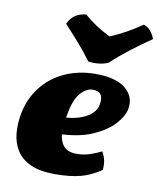

<svg xmlns="http://www.w3.org/2000/svg" viewBox="-82 -789 722 864"><g transform="rotate(10 278.5 -357.0)"><path d="M227 9Q159 9 116 -10.5Q73 -30 51.5 -64.5Q30 -99 26 -142.5Q22 -186 31 -234Q45 -304 86 -356.5Q127 -409 190 -438Q253 -467 332 -467Q424 -467 468.5 -430Q513 -393 502 -336Q495 -302 462 -266Q429 -230 370 -203.5Q311 -177 228 -173Q231 -139 249.5 -118.5Q268 -98 308 -98Q341 -98 370 -108Q399 -118 420 -129Q431 -110 435 -91Q439 -72 437 -47Q391 -16 344 -3.5Q297 9 227 9ZM237 -271Q235 -260 233 -250Q291 -255 328.5 -277.5Q366 -300 372 -333Q384 -395 330 -395Q302 -395 275.5 -366Q249 -337 237 -271ZM288 -516Q259 -556 225.5 -594Q192 -632 160 -666Q171 -691 191 -705.5Q211 -720 242 -723Q267 -701 298 -680.5Q329 -660 362 -644Q397 -658 436.5 -680Q476 -702 505 -723Q525 -717 538 -700.5Q551 -684 557 -666Q511 -635 463 -598Q415 -561 379 -527Q360 -518 336.5 -515.5Q313 -513 288 -516Z"/></g></svg>

Font: Vollkorn Black
Style: Italic
Weight: 900
Italic angle: -11°
Designer: Friedrich Althausen
Foundry: Friedrich Althausen
Version: Version 5.000; ttfautohint (v1.8.3)